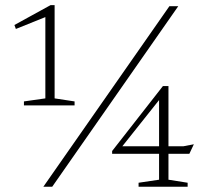

<svg xmlns="http://www.w3.org/2000/svg" viewBox="-20 -706 786 726"><path d="M151.5 -334V-648L158 -644L40 -596.5L34.5 -611.5L171 -686.5H186.5V-334L262 -322.5V-307.5H70.5V-322.5ZM144 0 620.5 -682.5H654L177.5 0ZM581.5 -345 600.5 -351.5 427.5 -134 424 -153H674L713 -160.5L696 -124.5H404V-135L596 -380.5H617V-26.5L689.5 -15V0H504V-15L581.5 -26.5Z"/></svg>

Font: Newsreader ExtraLight
Style: Regular
Weight: 250
Designer: Hugues Gentile
Foundry: Production Type
Version: Version 1.003